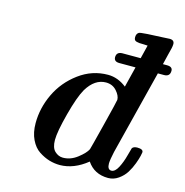

<svg xmlns="http://www.w3.org/2000/svg" viewBox="-105 -791 865 900"><g transform="rotate(15 328.0 -341.5)"><path d="M104 -149.9Q104 -223.1 137 -292.5Q169.9 -361.8 233.4 -408.9Q296.9 -456.1 374 -456.1Q421.9 -456.1 463.9 -422.9L488.8 -522.9H410.2Q384.3 -522.9 383.8 -543.9Q383.8 -569.8 411.1 -570.8H501L517.1 -636.2Q508.3 -637.2 496.1 -637.2Q483.9 -637.2 477.1 -637.7Q470.2 -638.2 463.1 -640.1Q456.1 -642.1 453.1 -646.5Q450.2 -650.9 450.2 -659.2Q450.2 -676.3 461.9 -683.1Q465.8 -686 502.9 -688.5Q540 -690.9 574.2 -691.9L608.9 -693.8Q631.8 -693.8 631.8 -673.8Q631.8 -665 628.9 -652.6Q626 -640.1 619.4 -614.5Q612.8 -588.9 608.9 -570.8H628.9Q655.8 -570.8 655.8 -550.8Q655.8 -522.9 627 -522.9H597.2L494.1 -113.8Q485.4 -74.7 484.9 -56.2Q484.9 -26.4 503.9 -25.9Q522 -25.9 536.4 -53.5Q550.8 -81.1 559.8 -116Q568.8 -150.9 569.8 -151.9Q575.7 -161.6 594.2 -162.1Q623 -162.1 623 -147Q623 -144 619.6 -128.9Q616.2 -113.8 607.2 -89.4Q598.1 -64.9 584.5 -43Q570.8 -21 547.9 -4.9Q524.9 11.2 498 11.2Q431.2 11.2 396 -41Q332 10.7 264.2 11.2Q238.3 11.2 212.6 3.7Q187 -3.9 161.6 -20.5Q136.2 -37.1 120.1 -70.6Q104 -104 104 -149.9ZM211.9 -97.2Q211.9 -59.1 229.5 -42.5Q247.1 -25.9 269 -25.9Q306.2 -25.9 339.1 -51.5Q372.1 -77.1 381.8 -97.2Q383.8 -102.1 414.8 -225.1Q445.8 -348.1 445.8 -354Q445.8 -374 425.8 -396.5Q405.8 -418.9 374 -418.9Q319.8 -418.9 282.2 -356.9Q259.3 -316.9 235.6 -227.1Q211.9 -137.2 211.9 -97.2Z"/></g></svg>

Font: CMU Serif
Style: BoldItalic
Weight: 700
Italic angle: -14.04°
Version: Version 0.7.0